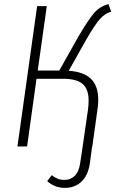

<svg xmlns="http://www.w3.org/2000/svg" viewBox="-20 -714 562 936"><path d="M400 -520 315 -369Q388 -364 423.5 -329.5Q459 -295 459 -227Q459 -202 455 -179L430 0H429L418 83Q409 142 376.5 172Q344 202 296 202Q247 202 210 169L232 140Q248 152 261.5 157.5Q275 163 295 163Q324 163 344.5 143Q365 123 371 80L383 0L409 -180Q412 -204 412 -224Q412 -280 382.5 -305Q353 -330 288 -330H158L112 0H65L161 -684H208L164 -370H269L364 -539Q412 -620 439.5 -651.5Q467 -683 509 -694L522 -657Q493 -650 467 -621Q441 -592 400 -520Z"/></svg>

Font: Fira Sans Condensed ExtraLight
Style: Italic
Weight: 275
Width: 3
Italic angle: -8°
Designer: Carrois Corporate & Edenspiekermann AG
Foundry: Carrois Corporate GbR & Edenspiekermann AG
Version: Version 4.203